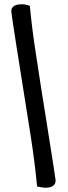

<svg xmlns="http://www.w3.org/2000/svg" viewBox="-20 -761 321 901"><path d="M125 -117Q33 -692 33 -708Q33 -741 84 -741Q99 -741 120 -734Q130 -626 149 -505Q173 -345 197 -198Q241 79 241 85Q241 120 193 120Q180 120 154 114Q144 7 125 -117Z"/></svg>

Font: Overlock
Style: Bold Italic
Weight: 700
Designer: Dario Muhafara
Foundry: Dario Manuel Muhafara
Version: Version 1.002